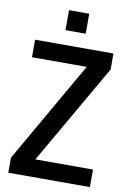

<svg xmlns="http://www.w3.org/2000/svg" viewBox="-105 -1048 743 1110"><g transform="rotate(10 267.0 -493.0)"><path d="M503.9 -690.4 165.5 -103H503.9V0H24.9V-88.4L365.2 -681.2H43.9V-784.2H503.9ZM207.5 -986.3H326.2V-869.1H207.5Z"/></g></svg>

Font: Decalotype Medium
Style: Regular
Weight: 500
Designer: Alfredo Marco Pradil
Foundry: Alfredo Marco Pradil
Version: Version 1.0